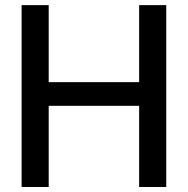

<svg xmlns="http://www.w3.org/2000/svg" viewBox="-20 -748 751 768"><path d="M66.4 -727.5V0H174.8V-324.7H536.6V0H645V-727.5H536.6V-419.4H174.8V-727.5Z"/></svg>

Font: Inteeer Medium
Style: Regular
Weight: 500
Designer: Rasmus Andersson
Foundry: rsms
Version: Version 4.001;Glyphs 3.4 (3402)